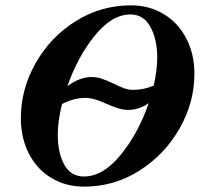

<svg xmlns="http://www.w3.org/2000/svg" viewBox="-20 -684 747 718"><path d="M707 -408Q707 -301 651.5 -203.5Q596 -106 501.5 -46Q407 14 294 14Q226 14 172 -18.5Q118 -51 88 -109.5Q58 -168 58 -242Q58 -350 113 -447.5Q168 -545 262.5 -604.5Q357 -664 470 -664Q538 -664 592 -631.5Q646 -599 676.5 -540.5Q707 -482 707 -408ZM232 -362Q279 -396 322 -396Q341 -396 359.5 -390Q378 -384 401 -373Q427 -360 444 -354Q461 -348 478 -348Q518 -348 555 -364Q568 -424 568 -468Q568 -537 542.5 -583.5Q517 -630 468 -630Q399 -630 335 -551.5Q271 -473 232 -362ZM536 -298Q499 -273 461 -273Q442 -273 423.5 -278.5Q405 -284 380 -295Q376 -297 359 -304Q342 -311 327 -314.5Q312 -318 300 -318Q256 -318 212 -295Q196 -231 196 -181Q196 -112 220.5 -68Q245 -24 294 -24Q365 -24 431 -104.5Q497 -185 536 -298Z"/></svg>

Font: EB Garamond
Style: Bold Italic
Weight: 700
Italic angle: -17.2°
Designer: Georg Duffner and Octavio Pardo
Foundry: Georg Duffner
Version: Version 1.000